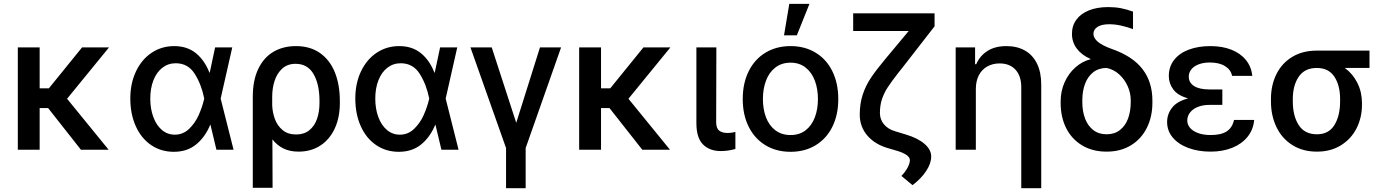

<svg xmlns="http://www.w3.org/2000/svg" viewBox="-20 -776 7169 995"><path d="M185.5 -318.4H233.4L405.3 -530.3H544.9L327.6 -264.2L543 0H399.4L229.5 -215.8H185.5V0H72.3V-530.3H185.5Z M655.3 -265.6Q655.3 -344.2 684.8 -406.2Q714.4 -468.3 766.1 -502.7Q817.9 -537.1 882.8 -537.1Q949.7 -537.1 994.9 -500.7Q1040 -464.4 1065.4 -399.4H1066.9L1094.7 -530.3H1183.6L1123.5 -265.1L1190.4 0H1101.6L1070.8 -128.9H1069.3Q1042.5 -64.5 995.8 -26.9Q949.2 10.7 880.9 10.7Q814.5 10.7 763.2 -24.2Q711.9 -59.1 683.6 -122.1Q655.3 -185.1 655.3 -265.6ZM885.7 -78.1Q928.7 -78.1 960 -108.2Q991.2 -138.2 1009.8 -179.9Q1028.3 -221.7 1038.1 -263.7L1038.6 -265.1L1038.1 -266.6Q1023.9 -337.9 989.3 -393.1Q954.6 -448.2 890.6 -448.2Q851.6 -448.2 821.5 -425Q791.5 -401.9 775.1 -360.1Q758.8 -318.4 758.8 -264.6Q758.8 -211.9 774.7 -169.2Q790.5 -126.5 819.3 -102.3Q848.1 -78.1 885.7 -78.1Z M1513.7 -537.1Q1587.4 -537.1 1638.7 -501Q1689.9 -464.8 1715.6 -400.6Q1741.2 -336.4 1741.2 -252V-242.2Q1741.2 -168 1715.1 -110.8Q1689 -53.7 1640.6 -22Q1592.3 9.8 1527.3 9.8Q1482.4 9.8 1449.2 -6.3Q1416 -22.5 1391.6 -53.7L1392.6 197.3H1290V-274.4Q1290 -359.9 1318.4 -418.9Q1346.7 -478 1397 -507.6Q1447.3 -537.1 1513.7 -537.1ZM1390.6 -230Q1392.1 -193.4 1404.5 -159.2Q1417 -125 1444.3 -102.1Q1471.7 -79.1 1514.6 -79.1Q1556.2 -79.1 1583.3 -101.3Q1610.4 -123.5 1623 -160.2Q1635.7 -196.8 1635.7 -242.2V-252Q1635.7 -338.9 1605 -392.1Q1574.2 -445.3 1511.7 -445.3Q1470.2 -445.3 1442.9 -420.7Q1415.5 -396 1402.8 -356.4Q1390.1 -316.9 1390.6 -271.5Z M1821.3 -265.6Q1821.3 -344.2 1850.8 -406.2Q1880.4 -468.3 1932.1 -502.7Q1983.9 -537.1 2048.8 -537.1Q2115.7 -537.1 2160.9 -500.7Q2206.1 -464.4 2231.4 -399.4H2232.9L2260.7 -530.3H2349.6L2289.6 -265.1L2356.4 0H2267.6L2236.8 -128.9H2235.4Q2208.5 -64.5 2161.9 -26.9Q2115.2 10.7 2046.9 10.7Q1980.5 10.7 1929.2 -24.2Q1877.9 -59.1 1849.6 -122.1Q1821.3 -185.1 1821.3 -265.6ZM2051.8 -78.1Q2094.7 -78.1 2126 -108.2Q2157.2 -138.2 2175.8 -179.9Q2194.3 -221.7 2204.1 -263.7L2204.6 -265.1L2204.1 -266.6Q2189.9 -337.9 2155.3 -393.1Q2120.6 -448.2 2056.6 -448.2Q2017.6 -448.2 1987.5 -425Q1957.5 -401.9 1941.2 -360.1Q1924.8 -318.4 1924.8 -264.6Q1924.8 -211.9 1940.7 -169.2Q1956.5 -126.5 1985.4 -102.3Q2014.2 -78.1 2051.8 -78.1Z M2528.3 -530.3 2655.3 -139.6 2778.3 -530.3H2887.7L2704.1 -8.8V199.2H2602.5V-8.8L2418 -530.3Z M3094.7 -318.4H3142.6L3314.5 -530.3H3454.1L3236.8 -264.2L3452.1 0H3308.6L3138.7 -215.8H3094.7V0H2981.4V-530.3H3094.7Z M3692.4 -530.3 3691.4 -143.6Q3691.4 -111.3 3707 -99.1Q3722.7 -86.9 3750 -86.9Q3761.2 -86.9 3772.5 -88.6Q3783.7 -90.3 3791 -92.8V-3.9Q3752.4 6.8 3715.8 6.8Q3656.7 6.8 3622.8 -27.8Q3588.9 -62.5 3588.9 -137.7V-530.3Z M3829.1 -262.7Q3829.1 -344.7 3859.9 -406.7Q3890.6 -468.8 3946.8 -502.9Q4002.9 -537.1 4077.1 -537.1Q4150.9 -537.1 4207 -502.9Q4263.2 -468.8 4293.7 -406.5Q4324.2 -344.2 4324.2 -262.7Q4324.2 -181.2 4293.7 -119.4Q4263.2 -57.6 4207 -23.4Q4150.9 10.7 4077.1 10.7Q4002.9 10.7 3946.8 -23.4Q3890.6 -57.6 3859.9 -119.4Q3829.1 -181.2 3829.1 -262.7ZM4218.8 -262.7Q4218.8 -314.9 4202.9 -357.7Q4187 -400.4 4155 -425.8Q4123 -451.2 4077.1 -451.2Q4030.3 -451.2 3997.8 -425.8Q3965.3 -400.4 3949.5 -357.7Q3933.6 -314.9 3933.6 -262.7Q3933.6 -210.4 3949.5 -168.2Q3965.3 -126 3997.8 -101.1Q4030.3 -76.2 4077.1 -76.2Q4123.5 -76.2 4155.3 -101.1Q4187 -126 4202.9 -168.2Q4218.8 -210.4 4218.8 -262.7ZM4070.3 -755.9H4174.8L4109.4 -592.8H4043Z M4823.2 -639.6 4656.2 -424.8Q4641.6 -405.8 4636.7 -400.4Q4599.1 -352.1 4580.6 -323.7Q4562 -295.4 4551 -263.2Q4540 -231 4540 -190.4Q4540 -156.7 4561 -131.6Q4582 -106.4 4619.1 -95.7L4673.8 -79.1Q4736.3 -60.5 4771 -30.5Q4805.7 -0.5 4805.7 35.2Q4805.7 70.8 4780 109.9Q4754.4 148.9 4709 183.6L4651.4 135.7Q4672.4 113.8 4683.8 91.8Q4695.3 69.8 4695.3 53.7Q4695.3 39.6 4678 27.3Q4660.6 15.1 4629.9 5.9L4589.8 -5.9Q4516.6 -25.4 4476.1 -72Q4435.5 -118.7 4435.5 -181.6Q4435.5 -238.8 4450.7 -285.2Q4465.8 -331.5 4493.4 -372.8Q4521 -414.1 4569.3 -471.7L4689 -615.2H4401.4V-707H4823.2Z M5037.1 0H4932.6V-530.3H5033.2V-443.4H5039.1Q5058.6 -487.8 5098.1 -512.5Q5137.7 -537.1 5195.3 -537.1Q5250.5 -537.1 5291 -514.4Q5331.5 -491.7 5353.8 -446.8Q5376 -401.9 5376 -336.9V199.2H5272.5V-324.2Q5272.5 -381.8 5242.7 -414.6Q5212.9 -447.3 5160.2 -447.3Q5124.5 -447.3 5096.4 -431.6Q5068.4 -416 5052.7 -386Q5037.1 -356 5037.1 -314.5Z M5723.6 -739.3Q5758.3 -739.3 5788.3 -733.6Q5818.4 -728 5851.6 -715.8V-625Q5826.2 -634.8 5793 -642.6Q5759.8 -650.4 5728.5 -650.4Q5689 -650.4 5667.7 -636.7Q5646.5 -623 5646.5 -600.6Q5646.5 -556.2 5741.2 -522.5Q5849.1 -484.9 5900.6 -418.2Q5952.1 -351.6 5952.1 -253.9V-244.1Q5952.1 -171.4 5923.3 -113.5Q5894.5 -55.7 5840.8 -22.9Q5787.1 9.8 5714.8 9.8Q5641.6 9.8 5587.6 -22.7Q5533.7 -55.2 5505.1 -112.3Q5476.6 -169.4 5476.6 -242.2V-251Q5476.6 -303.7 5497.1 -349.6Q5517.6 -395.5 5553 -426.8Q5588.4 -458 5630.9 -468.8V-470.7Q5585.4 -490.7 5560.3 -524.2Q5535.2 -557.6 5535.2 -600.6Q5535.2 -642.6 5557.9 -673.8Q5580.6 -705.1 5623 -722.2Q5665.5 -739.3 5723.6 -739.3ZM5714.8 -80.1Q5755.9 -80.1 5783.9 -102.1Q5812 -124 5825.9 -161.6Q5839.8 -199.2 5839.8 -247.1V-256.8Q5839.8 -293.5 5824 -329.3Q5808.1 -365.2 5779.5 -390.9Q5751 -416.5 5714.8 -423.8Q5673.8 -423.8 5645.5 -401.6Q5617.2 -379.4 5603 -341.6Q5588.9 -303.7 5588.9 -256.8V-247.1Q5588.9 -199.7 5603 -161.9Q5617.2 -124 5645.5 -102.1Q5673.8 -80.1 5714.8 -80.1Z M6137.2 -266.1Q6084 -280.8 6060.5 -312.3Q6037.1 -343.8 6037.1 -381.8Q6037.1 -430.2 6064.5 -465.3Q6091.8 -500.5 6140.6 -518.8Q6189.5 -537.1 6252.9 -537.1Q6314 -537.1 6361.1 -518.6Q6408.2 -500 6436.5 -465.3Q6464.8 -430.7 6469.7 -382.8H6365.2Q6358.4 -415 6328.1 -433.6Q6297.9 -452.1 6250 -452.1Q6216.8 -452.1 6191.9 -442.6Q6167 -433.1 6153.8 -416.5Q6140.6 -399.9 6140.6 -378.9Q6140.6 -347.7 6168 -330.1Q6195.3 -312.5 6247.1 -312.5H6314.5V-232.4H6247.1Q6214.4 -232.4 6188.2 -222.2Q6162.1 -211.9 6147.5 -193.4Q6132.8 -174.8 6132.8 -151.4Q6132.8 -129.9 6147.7 -112.8Q6162.6 -95.7 6190.2 -85.9Q6217.8 -76.2 6253.9 -76.2Q6308.1 -76.2 6337.2 -95.2Q6366.2 -114.3 6375 -154.3H6479.5Q6475.1 -104 6445.1 -66.9Q6415 -29.8 6365.5 -10Q6315.9 9.8 6253.9 9.8Q6189.5 9.8 6138.2 -9.3Q6086.9 -28.3 6057.6 -63.2Q6028.3 -98.1 6028.3 -143.6Q6028.3 -184.6 6054 -217.8Q6079.6 -251 6137.2 -266.1Z M6803.7 -513.7H7077.1V-423.8H6949.2Q6990.7 -393.6 7014.4 -346.2Q7038.1 -298.8 7038.1 -242.2V-232.4Q7038.1 -167 7010.3 -111.6Q6982.4 -56.2 6929.4 -23.2Q6876.5 9.8 6804.7 9.8Q6731.4 9.8 6677.5 -24.2Q6623.5 -58.1 6595 -117.4Q6566.4 -176.8 6566.4 -251V-262.7Q6566.4 -334.5 6594.7 -391.6Q6623 -448.7 6676.8 -481.2Q6730.5 -513.7 6803.7 -513.7ZM6804.7 -80.1Q6865.7 -80.1 6895.3 -127.9Q6924.8 -175.8 6924.8 -251V-262.7Q6924.8 -333.5 6895 -378.7Q6865.2 -423.8 6803.7 -423.8Q6741.2 -423.8 6710.4 -378.4Q6679.7 -333 6679.7 -262.7V-251Q6679.7 -175.3 6710.4 -127.7Q6741.2 -80.1 6804.7 -80.1Z"/></svg>

Font: Pretendard GOV Medium
Style: Regular
Weight: 500
Designer: Base glyphs from Inter by Rasmus Andersson; Hangeul glyphs from Noto Sans CJK(Source Han Sans) by Jang Soo-young and Kan
Foundry: Kil Hyung-jin
Version: Version 1.309